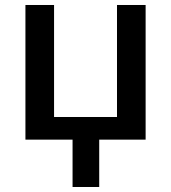

<svg xmlns="http://www.w3.org/2000/svg" viewBox="-20 -560 686 770"><path d="M82 0V-540H196.8V-90.8H449.2V-540H564V0H377.9V189.9H271V0Z"/></svg>

Font: JBL Sans
Style: Semibold
Weight: 600
Version: Version 1.10